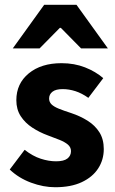

<svg xmlns="http://www.w3.org/2000/svg" viewBox="-20 -773 483 805"><path d="M211.3 12Q161.7 12 110 -7.2Q58.2 -26.5 20.8 -62.2L83.3 -144.9Q117.4 -118.2 150.9 -107.5Q184.3 -96.7 214.9 -96.7Q247.8 -96.7 262.7 -108.4Q277.6 -120 277.6 -139.4Q277.6 -155.8 264.5 -166.9Q251.3 -178 229.6 -186.6Q207.9 -195.3 180.7 -205.3Q145.3 -218.3 115.3 -238Q85.2 -257.7 66.8 -286Q48.5 -314.3 48.5 -352.8Q48.5 -422.6 100.6 -465.4Q152.7 -508.1 238 -508.1Q291.8 -508.1 336.6 -490.5Q381.3 -472.9 412.9 -445.3L350.4 -362.7Q323.1 -382.1 296.1 -390.8Q269.1 -399.4 242.6 -399.4Q213.9 -399.4 199.9 -388.4Q185.9 -377.5 185.9 -359.8Q185.9 -345.6 195.8 -335.7Q205.6 -325.9 226.1 -317.5Q246.7 -309.1 278.2 -299Q316.2 -286.4 347.4 -266.8Q378.6 -247.2 396.9 -218.2Q415.1 -189.2 415.1 -148Q415.1 -103.1 391.7 -66.9Q368.4 -30.8 323.1 -9.4Q277.8 12 211.3 12ZM33.5 -570 165.3 -753H300.6L432.4 -570H320L235 -656.3H231L145.9 -570Z"/></svg>

Font: Source Sans 3 VF
Style: Regular
Weight: 200
Designer: Paul D. Hunt
Foundry: Adobe
Version: Version 3.046;hotconv 1.0.118;makeotfexe 2.5.65603